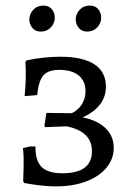

<svg xmlns="http://www.w3.org/2000/svg" viewBox="-20 -659 469 687"><path d="M179 8Q135 8 67 -4L63 -10Q64 -43 64.5 -62.5Q65 -82 64.5 -97Q64 -112 62 -129L88 -135H107Q106 -85 128.5 -62Q151 -39 203 -39Q309 -39 309 -118Q309 -189 218 -207L141 -204L139 -209L146 -255L237 -254Q260 -265 273 -286Q286 -307 286 -333Q286 -369 261.5 -389Q237 -409 192 -409Q152 -409 135 -389Q118 -369 113 -319L68 -315Q71 -341 72 -374.5Q73 -408 71 -437L75 -443Q108 -450 138.5 -453Q169 -456 197 -456Q276 -456 317.5 -429Q359 -402 359 -349Q359 -313 338 -285.5Q317 -258 276 -239Q330 -228 358.5 -199.5Q387 -171 387 -130Q387 -90 360.5 -58.5Q334 -27 287.5 -9.5Q241 8 179 8ZM292 -546Q272 -546 261.5 -559.5Q251 -573 251 -589Q251 -609 265 -624Q279 -639 301 -639Q321 -639 331.5 -626Q342 -613 342 -596Q342 -576 328 -561Q314 -546 292 -546ZM126 -546Q106 -546 95.5 -559.5Q85 -573 85 -589Q85 -609 99 -624Q113 -639 135 -639Q155 -639 165.5 -626Q176 -613 176 -596Q176 -576 162 -561Q148 -546 126 -546Z"/></svg>

Font: Alegreya
Style: Regular
Weight: 400
Designer: Juan Pablo del Peral
Foundry: Huerta Tipografica
Version: Version 2.009